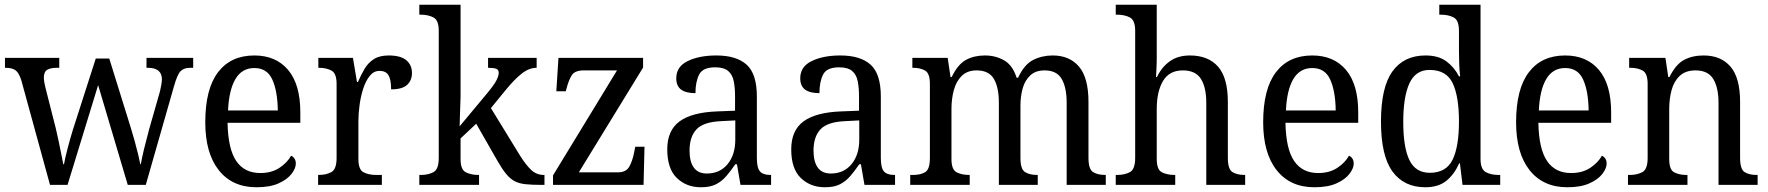

<svg xmlns="http://www.w3.org/2000/svg" viewBox="-20 -780 7460 810"><path d="M70 -441Q60 -473 45.5 -483.5Q31 -494 4 -494H1V-536H230V-494H220Q193 -494 179 -485.5Q165 -477 165 -452Q165 -444 167 -432.5Q169 -421 172 -409L215 -240Q221 -216 227 -186.5Q233 -157 238.5 -130Q244 -103 247 -87H250Q254 -111 265 -153Q276 -195 287 -231L384 -533H441L533 -237Q540 -214 548 -185.5Q556 -157 562.5 -130Q569 -103 572 -87H574Q578 -111 587 -148.5Q596 -186 609 -234L655 -395Q658 -408 660.5 -422.5Q663 -437 663 -445Q663 -494 604 -494H598V-536H795V-494H783Q756 -494 742 -480Q728 -466 714 -416L595 0H519L394 -421L265 0H191Z M1062 10Q960 10 903 -62Q846 -134 846 -264Q846 -405 900 -475.5Q954 -546 1053 -546Q1144 -546 1195.5 -485Q1247 -424 1247 -306V-262H940Q942 -152 976.5 -101Q1011 -50 1078 -50Q1126 -50 1159 -72Q1192 -94 1208 -123Q1216 -120 1222 -111.5Q1228 -103 1228 -90Q1228 -70 1210 -46.5Q1192 -23 1155.5 -6.5Q1119 10 1062 10ZM1152 -314Q1151 -395 1129 -444Q1107 -493 1053 -493Q1001 -493 973.5 -447Q946 -401 942 -314Z M1322 0V-42H1325Q1356 -42 1378 -54Q1400 -66 1400 -114V-426Q1400 -471 1378 -482.5Q1356 -494 1326 -494H1323V-536H1469L1486 -434H1490Q1503 -464 1518 -489.5Q1533 -515 1557 -530.5Q1581 -546 1620 -546Q1670 -546 1694 -526Q1718 -506 1718 -472Q1718 -441 1697.5 -422Q1677 -403 1630 -403Q1630 -444 1619 -462.5Q1608 -481 1581 -481Q1557 -481 1540 -460Q1523 -439 1512.5 -406.5Q1502 -374 1497 -337.5Q1492 -301 1492 -270V-109Q1492 -64 1514 -53Q1536 -42 1566 -42H1591V0Z M1749 0V-42H1757Q1787 -42 1809 -54Q1831 -66 1831 -114V-650Q1831 -695 1808.5 -706.5Q1786 -718 1757 -718H1749V-760H1923V-374Q1923 -361 1922 -340Q1921 -319 1920.5 -298Q1920 -277 1919.5 -262.5Q1919 -248 1919 -247L2034 -385Q2064 -421 2074 -440.5Q2084 -460 2084 -473Q2084 -486 2073 -490Q2062 -494 2039 -494V-536H2244V-494Q2212 -494 2181 -469.5Q2150 -445 2114 -401L2051 -324L2173 -125Q2198 -85 2220.5 -63.5Q2243 -42 2274 -42H2277V0H2264Q2223 0 2196 -3Q2169 -6 2150.5 -16Q2132 -26 2115.5 -46Q2099 -66 2080 -99L1989 -258L1923 -196V-109Q1923 -64 1945.5 -53Q1968 -42 1997 -42H2001V0Z M2313 0V-40L2583 -483H2443Q2405 -483 2392 -462.5Q2379 -442 2369 -403L2367 -395H2327L2336 -536H2693V-495L2422 -53H2587Q2621 -53 2634.5 -76.5Q2648 -100 2655 -136L2660 -161H2699L2695 0Z M2937 10Q2876 10 2835.5 -29Q2795 -68 2795 -150Q2795 -230 2847 -268Q2899 -306 3005 -310L3081 -313V-373Q3081 -410 3075.5 -437.5Q3070 -465 3052 -480.5Q3034 -496 2997 -496Q2945 -496 2929.5 -465.5Q2914 -435 2914 -387Q2874 -387 2853.5 -402Q2833 -417 2833 -450Q2833 -499 2881.5 -522.5Q2930 -546 3002 -546Q3087 -546 3130 -507Q3173 -468 3173 -373V-114Q3173 -72 3186 -57Q3199 -42 3230 -42H3233V0H3104L3089 -87H3082Q3063 -59 3044 -37Q3025 -15 3000.5 -2.5Q2976 10 2937 10ZM2962 -48Q3017 -48 3049.5 -87.5Q3082 -127 3082 -191V-272L3024 -269Q2948 -266 2918.5 -234.5Q2889 -203 2889 -145Q2889 -98 2907 -73Q2925 -48 2962 -48Z M3460 10Q3399 10 3358.5 -29Q3318 -68 3318 -150Q3318 -230 3370 -268Q3422 -306 3528 -310L3604 -313V-373Q3604 -410 3598.5 -437.5Q3593 -465 3575 -480.5Q3557 -496 3520 -496Q3468 -496 3452.5 -465.5Q3437 -435 3437 -387Q3397 -387 3376.5 -402Q3356 -417 3356 -450Q3356 -499 3404.5 -522.5Q3453 -546 3525 -546Q3610 -546 3653 -507Q3696 -468 3696 -373V-114Q3696 -72 3709 -57Q3722 -42 3753 -42H3756V0H3627L3612 -87H3605Q3586 -59 3567 -37Q3548 -15 3523.5 -2.5Q3499 10 3460 10ZM3485 -48Q3540 -48 3572.5 -87.5Q3605 -127 3605 -191V-272L3547 -269Q3471 -266 3441.5 -234.5Q3412 -203 3412 -145Q3412 -98 3430 -73Q3448 -48 3485 -48Z M3820 0V-42H3833Q3864 -42 3883.5 -54Q3903 -66 3903 -114V-426Q3903 -471 3882.5 -482.5Q3862 -494 3832 -494H3829V-536H3978L3990 -455H3995Q4021 -509 4055.5 -527.5Q4090 -546 4135 -546Q4180 -546 4216 -525.5Q4252 -505 4269 -452H4275Q4301 -508 4338.5 -527Q4376 -546 4421 -546Q4492 -546 4532 -499Q4572 -452 4572 -350V-114Q4572 -66 4591.5 -54Q4611 -42 4642 -42H4645V0H4480V-346Q4480 -411 4459 -447Q4438 -483 4387 -483Q4349 -483 4326.5 -462Q4304 -441 4294.5 -407.5Q4285 -374 4285 -334V-114Q4285 -66 4304.5 -54Q4324 -42 4355 -42H4358V0H4194V-346Q4194 -411 4173 -447Q4152 -483 4100 -483Q4061 -483 4037.5 -460Q4014 -437 4004 -400Q3994 -363 3994 -320V-109Q3994 -64 4016 -53Q4038 -42 4069 -42H4071V0Z M4687 0V-42H4694Q4725 -42 4747 -54Q4769 -66 4769 -114V-650Q4769 -695 4746.5 -706.5Q4724 -718 4694 -718H4687V-760H4860V-537Q4860 -511 4858.5 -484Q4857 -457 4857 -455H4861Q4880 -496 4914.5 -521Q4949 -546 5000 -546Q5077 -546 5118.5 -499Q5160 -452 5160 -350V-114Q5160 -66 5179.5 -54Q5199 -42 5230 -42H5233V0H5069V-346Q5069 -411 5046.5 -447Q5024 -483 4970 -483Q4913 -483 4886.5 -438.5Q4860 -394 4860 -320V-109Q4860 -64 4882 -53Q4904 -42 4935 -42H4938V0Z M5525 10Q5423 10 5366 -62Q5309 -134 5309 -264Q5309 -405 5363 -475.5Q5417 -546 5516 -546Q5607 -546 5658.5 -485Q5710 -424 5710 -306V-262H5403Q5405 -152 5439.5 -101Q5474 -50 5541 -50Q5589 -50 5622 -72Q5655 -94 5671 -123Q5679 -120 5685 -111.5Q5691 -103 5691 -90Q5691 -70 5673 -46.5Q5655 -23 5618.5 -6.5Q5582 10 5525 10ZM5615 -314Q5614 -395 5592 -444Q5570 -493 5516 -493Q5464 -493 5436.5 -447Q5409 -401 5405 -314Z M5993 10Q5903 10 5854.5 -56.5Q5806 -123 5806 -267Q5806 -412 5854.5 -479Q5903 -546 5994 -546Q6048 -546 6081.5 -521.5Q6115 -497 6135 -458H6140Q6137 -482 6136 -511.5Q6135 -541 6135 -566V-650Q6135 -695 6112.5 -706.5Q6090 -718 6060 -718H6052V-760H6226V-110Q6226 -66 6248 -54Q6270 -42 6301 -42H6309V0H6150L6139 -91H6136Q6115 -44 6081.5 -17Q6048 10 5993 10ZM6012 -51Q6081 -51 6108 -106Q6135 -161 6135 -267Q6135 -373 6108.5 -429Q6082 -485 6011 -485Q5952 -485 5926 -428.5Q5900 -372 5900 -266Q5900 -158 5926 -104.5Q5952 -51 6012 -51Z M6592 10Q6490 10 6433 -62Q6376 -134 6376 -264Q6376 -405 6430 -475.5Q6484 -546 6583 -546Q6674 -546 6725.5 -485Q6777 -424 6777 -306V-262H6470Q6472 -152 6506.5 -101Q6541 -50 6608 -50Q6656 -50 6689 -72Q6722 -94 6738 -123Q6746 -120 6752 -111.5Q6758 -103 6758 -90Q6758 -70 6740 -46.5Q6722 -23 6685.5 -6.5Q6649 10 6592 10ZM6682 -314Q6681 -395 6659 -444Q6637 -493 6583 -493Q6531 -493 6503.5 -447Q6476 -401 6472 -314Z M6848 0V-42H6856Q6887 -42 6909 -54Q6931 -66 6931 -114V-426Q6931 -471 6909.5 -482.5Q6888 -494 6858 -494H6853V-536H7006L7018 -455H7023Q7050 -509 7085 -527.5Q7120 -546 7167 -546Q7240 -546 7280.5 -499Q7321 -452 7321 -350V-114Q7321 -66 7340 -54Q7359 -42 7390 -42H7395V0H7230V-346Q7230 -410 7208 -446.5Q7186 -483 7133 -483Q7091 -483 7066.5 -460Q7042 -437 7032 -400Q7022 -363 7022 -320V-109Q7022 -64 7043 -53Q7064 -42 7094 -42H7099V0Z"/></svg>

Font: Noto Serif Myanmar SemiCondensed
Style: Regular
Weight: 400
Width: 4
Designer: Ben Mitchell and the Monotype Design Team
Foundry: Monotype Imaging Inc.
Version: Version 2.106; ttfautohint (v1.8.4.7-5d5b)